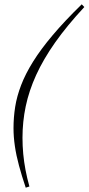

<svg xmlns="http://www.w3.org/2000/svg" viewBox="-20 -737 410 888"><path d="M370 -704.5Q290 -618.5 235.2 -540.8Q180.5 -463 147.2 -390Q114 -317 99 -245.5Q84 -174 84 -100Q84 -62 87.5 -25Q91 12 98 49Q105 86 116 125.5L99 131Q80.5 76 67.8 28.8Q55 -18.5 48.8 -61.2Q42.5 -104 42.5 -144Q42.5 -194 50.2 -243Q58 -292 77.8 -343.5Q97.5 -395 133 -452Q168.5 -509 223.8 -574.5Q279 -640 358 -717Z"/></svg>

Font: Newsreader 36pt Light
Style: Italic
Weight: 300
Italic angle: -17°
Designer: Hugues Gentile
Foundry: Production Type
Version: Version 1.003